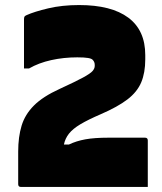

<svg xmlns="http://www.w3.org/2000/svg" viewBox="-20 -740 640 760"><path d="M293 -720Q421 -720 488 -670Q555 -620 555 -522V-505Q555 -452 539 -414Q523 -376 484.5 -346.5Q446 -317 379 -288Q328 -266 298 -248Q268 -230 253 -211Q238 -192 233 -168H253Q282 -182 318 -188.5Q354 -195 409 -195H554Q565 -195 565 -184V0H63Q52 0 52 -11V-140Q52 -198 65.5 -242.5Q79 -287 114.5 -322.5Q150 -358 216 -388Q279 -417 308.5 -433Q338 -449 346.5 -459Q355 -469 355 -479V-483Q355 -495 347 -503Q343 -508 328.5 -510.5Q314 -513 286 -513Q232 -513 182.5 -502Q133 -491 95 -469H75V-662Q75 -670 76.5 -673.5Q78 -677 85 -680Q116 -694 171 -707Q226 -720 293 -720Z"/></svg>

Font: Recursive Sn Lnr St XBk
Style: Regular
Weight: 1000
Version: Version 1.079;hotconv 1.0.112;makeotfexe 2.5.65598; ttfautoh